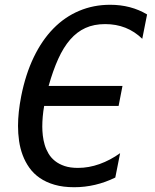

<svg xmlns="http://www.w3.org/2000/svg" viewBox="-20 -762 642 796"><path d="M287.6 14.2Q241.2 14.2 206.1 3.9Q170.9 -6.3 145 -24.2Q119.1 -42 101.8 -66.4Q84.5 -90.8 74 -118.9Q63.5 -147 59.1 -177.7Q54.7 -208.5 54.7 -239.7Q54.7 -295.9 67.9 -363.3Q85.9 -454.1 119.9 -524.7Q153.8 -595.2 201.2 -643.6Q248.5 -691.9 308.1 -717Q367.7 -742.2 436.5 -742.2Q522.9 -742.2 589.8 -702.1L569.8 -601.1Q507.3 -662.1 416 -662.1Q369.6 -662.1 334.2 -646Q298.8 -629.9 271 -597.9Q243.2 -565.9 221.4 -517.8Q199.7 -469.7 181.6 -405.8H487.8L471.7 -322.8H163.1Q159.2 -301.3 157.2 -278.6Q155.3 -255.9 155.3 -237.3Q155.3 -219.7 157.5 -200.2Q159.7 -180.7 165.3 -161.6Q170.9 -142.6 181.2 -125.2Q191.4 -107.9 208 -94.7Q224.6 -81.5 247.8 -73.7Q271 -65.9 303.2 -65.9Q348.1 -65.9 392.6 -81.8Q437 -97.7 478 -127L458 -25.9Q376 14.2 287.6 14.2Z"/></svg>

Font: Hack
Style: Italic
Weight: 400
Italic angle: -11°
Monospace: yes
Designer: Christopher Simpkins
Foundry: Christopher Simpkins
Version: Version 2.019; ttfautohint (v1.4.1) -l 4 -r 80 -G 350 -x 0 -